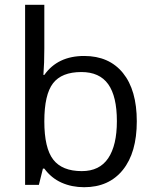

<svg xmlns="http://www.w3.org/2000/svg" viewBox="-20 -780 653 810"><path d="M335 -543.9Q440.4 -543.9 498.8 -471.9Q557.1 -399.9 557.1 -268.1Q557.1 -136.2 498.3 -63.2Q439.5 9.8 335 9.8Q282.7 9.8 239.5 -9.5Q196.3 -28.8 167 -68.8H161.1L144 0H85.9V-759.8H167V-575.2Q167 -513.2 163.1 -463.9H167Q223.6 -543.9 335 -543.9ZM323.2 -476.1Q240.2 -476.1 203.6 -428.5Q167 -380.9 167 -268.1Q167 -155.3 204.6 -106.7Q242.2 -58.1 325.2 -58.1Q399.9 -58.1 436.5 -112.5Q473.1 -167 473.1 -269Q473.1 -373.5 436.5 -424.8Q399.9 -476.1 323.2 -476.1Z"/></svg>

Font: f0_57812 
Style: Regular
Weight: 400
Foundry: Ascender Corporation
Version: Version 1.10